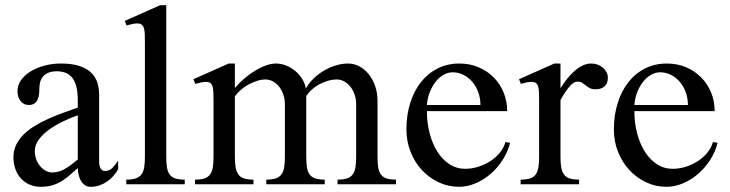

<svg xmlns="http://www.w3.org/2000/svg" viewBox="-20 -716 2835 746"><path d="M365.2 -86.9Q365.2 -72.8 370.6 -62.3Q376 -51.8 388.2 -51.8Q405.3 -51.8 416.7 -63.5Q428.2 -75.2 439 -91.8V-58.1Q431.2 -44.4 420.4 -32.2Q409.7 -20 396.2 -10.7Q382.8 -1.5 366.7 4.2Q350.6 9.8 332 9.8Q318.8 9.8 309.3 2.9Q299.8 -3.9 293.9 -14.4Q288.1 -24.9 285.2 -37.8Q282.2 -50.8 282.2 -63Q267.6 -50.3 253.4 -37.6Q239.3 -24.9 222.7 -14.2Q206.1 -3.4 185.8 3.2Q165.5 9.8 139.2 9.8Q114.3 9.8 94.5 1Q74.7 -7.8 60.8 -23.2Q46.9 -38.6 39.6 -59.6Q32.2 -80.6 32.2 -105Q32.2 -131.8 43.2 -154.1Q54.2 -176.3 73 -194.6Q91.8 -212.9 116.7 -227.8Q141.6 -242.7 169.2 -255.1Q196.8 -267.6 225.8 -277.8Q254.9 -288.1 282.2 -297.9V-326.2Q282.2 -357.4 276.6 -379.2Q271 -400.9 260.5 -414.1Q250 -427.2 234.9 -433.1Q219.7 -439 201.2 -439Q180.2 -439 166.7 -432.9Q153.3 -426.8 145.8 -417Q138.2 -407.2 135.5 -394.8Q132.8 -382.3 132.8 -369.1Q132.8 -356.9 131.1 -345.9Q129.4 -335 124.8 -326.4Q120.1 -317.9 112.1 -313Q104 -308.1 91.8 -308.1Q72.3 -308.1 60.1 -323.2Q47.9 -338.4 47.9 -361.8Q47.9 -384.8 61.5 -404.3Q75.2 -423.8 98.4 -438.2Q121.6 -452.6 152.1 -460.9Q182.6 -469.2 216.8 -469.2Q257.8 -469.2 286.1 -460.4Q314.5 -451.7 332 -435.8Q349.6 -419.9 357.4 -397.5Q365.2 -375 365.2 -347.2ZM282.2 -268.1Q255.4 -258.8 226.1 -244.9Q196.8 -231 172.1 -213.4Q147.5 -195.8 131.3 -174.6Q115.2 -153.3 115.2 -128.9Q115.2 -111.8 120.8 -96.9Q126.5 -82 136 -70.6Q145.5 -59.1 157.7 -52.5Q169.9 -45.9 183.1 -45.9Q196.8 -45.9 209.5 -49.8Q222.2 -53.7 234.1 -60.8Q246.1 -67.9 257.8 -76.9Q269.5 -85.9 282.2 -96.2Z M626 -106.9Q626 -82.5 628.7 -65.7Q631.3 -48.8 639.2 -38.1Q647 -27.3 661.1 -22.7Q675.3 -18.1 697.8 -18.1V0H470.7V-18.1Q493.7 -18.1 507.8 -22.9Q522 -27.8 529.8 -38.6Q537.6 -49.3 540.3 -66.2Q543 -83 543 -106.9V-549.8Q543 -569.3 542.5 -583.5Q542 -597.7 539.1 -606.9Q536.1 -616.2 530 -620.6Q523.9 -625 512.7 -625Q505.4 -625 495.4 -623Q485.4 -621.1 471.7 -617.2L464.8 -634.8L602.1 -695.8H626Z M809.6 -323.2Q809.6 -342.8 809.1 -356.7Q808.6 -370.6 805.9 -379.9Q803.2 -389.2 797.1 -393.6Q791 -397.9 779.8 -397.9Q772 -397.9 762.2 -396Q752.4 -394 738.8 -390.1L731.4 -408.2L868.7 -469.2H892.6V-374Q908.7 -393.1 928.7 -410.4Q948.7 -427.7 970 -440.7Q991.2 -453.6 1012.5 -461.4Q1033.7 -469.2 1052.7 -469.2Q1071.3 -469.2 1090.3 -461.9Q1109.4 -454.6 1125.5 -441.7Q1141.6 -428.7 1153.1 -410.9Q1164.6 -393.1 1168.5 -372.1Q1179.2 -392.1 1197.3 -409.9Q1215.3 -427.7 1237.5 -440.9Q1259.8 -454.1 1284.4 -461.7Q1309.1 -469.2 1332.5 -469.2Q1356 -469.2 1377 -457.8Q1397.9 -446.3 1413.3 -426.8Q1428.7 -407.2 1437.7 -380.9Q1446.8 -354.5 1446.8 -325.2V-106.9Q1446.8 -82.5 1449.5 -65.7Q1452.1 -48.8 1460 -38.1Q1467.8 -27.3 1481.9 -22.7Q1496.1 -18.1 1518.6 -18.1V0H1291.5V-18.1Q1314.5 -18.1 1328.6 -22.9Q1342.8 -27.8 1350.6 -38.6Q1358.4 -49.3 1361.1 -66.2Q1363.8 -83 1363.8 -106.9V-312Q1363.8 -331.5 1357.7 -348.9Q1351.6 -366.2 1341.3 -379.2Q1331.1 -392.1 1317.4 -399.7Q1303.7 -407.2 1288.6 -407.2Q1271.5 -407.2 1253.9 -402.1Q1236.3 -397 1220.2 -388.2Q1204.1 -379.4 1190.9 -367.4Q1177.7 -355.5 1169.9 -341.8V-106.9Q1169.9 -82.5 1172.6 -65.7Q1175.3 -48.8 1183.1 -38.1Q1190.9 -27.3 1205.1 -22.7Q1219.2 -18.1 1241.7 -18.1V0H1014.6V-18.1Q1037.6 -18.1 1051.8 -22.9Q1065.9 -27.8 1073.7 -38.6Q1081.5 -49.3 1084.2 -66.2Q1086.9 -83 1086.9 -106.9V-312Q1086.9 -331.5 1080.8 -348.9Q1074.7 -366.2 1064.5 -379.2Q1054.2 -392.1 1040.5 -399.7Q1026.9 -407.2 1011.7 -407.2Q996.1 -407.2 979 -401.9Q961.9 -396.5 945.8 -387.7Q929.7 -378.9 915.8 -366.9Q901.9 -355 892.6 -341.8V-106.9Q892.6 -82.5 895.5 -65.7Q898.4 -48.8 906.2 -38.1Q914.1 -27.3 928.2 -22.7Q942.4 -18.1 964.8 -18.1V0H737.8V-18.1Q760.7 -18.1 774.9 -22.9Q789.1 -27.8 796.6 -38.6Q804.2 -49.3 806.9 -66.2Q809.6 -83 809.6 -106.9Z M1763.7 9.8Q1721.2 9.8 1684.1 -7.8Q1647 -25.4 1619.1 -55.4Q1591.3 -85.4 1575.2 -126Q1559.1 -166.5 1559.1 -212.9Q1559.1 -268.6 1573.7 -315.4Q1588.4 -362.3 1615.2 -396.5Q1642.1 -430.7 1680.2 -450Q1718.3 -469.2 1764.6 -469.2Q1805.7 -469.2 1839.8 -454.6Q1874 -439.9 1898.7 -414.8Q1923.3 -389.6 1937 -356Q1950.7 -322.3 1950.7 -284.2H1638.7Q1638.7 -237.8 1649.7 -196.8Q1660.6 -155.8 1680.2 -125.5Q1699.7 -95.2 1726.8 -77.6Q1753.9 -60.1 1786.6 -60.1Q1813.5 -60.1 1839.4 -68.4Q1865.2 -76.7 1886.5 -90.8Q1907.7 -105 1922.9 -123.8Q1938 -142.6 1943.8 -164.1L1961.9 -161.1Q1953.1 -126 1933.1 -94.7Q1913.1 -63.5 1886.2 -40.3Q1859.4 -17.1 1827.6 -3.7Q1795.9 9.8 1763.7 9.8ZM1846.7 -308.1Q1846.7 -334.5 1838.4 -357.4Q1830.1 -380.4 1815.4 -397.7Q1800.8 -415 1781 -425Q1761.2 -435.1 1738.8 -435.1Q1720.2 -435.1 1702.9 -425Q1685.5 -415 1672.1 -397.7Q1658.7 -380.4 1649.7 -357.4Q1640.6 -334.5 1638.7 -308.1Z M2074.7 -323.2Q2074.7 -342.8 2074.2 -356.7Q2073.7 -370.6 2071 -379.9Q2068.4 -389.2 2062.3 -393.6Q2056.2 -397.9 2044.9 -397.9Q2037.1 -397.9 2027.3 -396Q2017.6 -394 2003.9 -390.1L1996.6 -408.2L2133.8 -469.2H2157.7V-373Q2169.9 -392.6 2183.6 -409.9Q2197.3 -427.2 2212.4 -440.4Q2227.5 -453.6 2243.7 -461.4Q2259.8 -469.2 2276.9 -469.2Q2290.5 -469.2 2302.2 -464.8Q2314 -460.4 2322.8 -452.9Q2331.5 -445.3 2336.7 -435.3Q2341.8 -425.3 2341.8 -414.1Q2341.8 -392.1 2329.1 -380.6Q2316.4 -369.1 2293.9 -369.1Q2279.8 -369.1 2271.2 -373.8Q2262.7 -378.4 2255.9 -384Q2249 -389.6 2242.2 -394.3Q2235.4 -398.9 2224.6 -398.9Q2208 -398.9 2191.4 -378.4Q2174.8 -357.9 2157.7 -327.1V-106.9Q2157.7 -82.5 2160.6 -65.7Q2163.6 -48.8 2171.4 -38.1Q2179.2 -27.3 2193.4 -22.7Q2207.5 -18.1 2230 -18.1V0H2002.9V-18.1Q2025.9 -18.1 2040 -22.9Q2054.2 -27.8 2061.8 -38.6Q2069.3 -49.3 2072 -66.2Q2074.7 -83 2074.7 -106.9Z M2569.8 9.8Q2527.3 9.8 2490.2 -7.8Q2453.1 -25.4 2425.3 -55.4Q2397.5 -85.4 2381.3 -126Q2365.2 -166.5 2365.2 -212.9Q2365.2 -268.6 2379.9 -315.4Q2394.5 -362.3 2421.4 -396.5Q2448.2 -430.7 2486.3 -450Q2524.4 -469.2 2570.8 -469.2Q2611.8 -469.2 2646 -454.6Q2680.2 -439.9 2704.8 -414.8Q2729.5 -389.6 2743.2 -356Q2756.8 -322.3 2756.8 -284.2H2444.8Q2444.8 -237.8 2455.8 -196.8Q2466.8 -155.8 2486.3 -125.5Q2505.9 -95.2 2533 -77.6Q2560.1 -60.1 2592.8 -60.1Q2619.6 -60.1 2645.5 -68.4Q2671.4 -76.7 2692.6 -90.8Q2713.9 -105 2729 -123.8Q2744.1 -142.6 2750 -164.1L2768.1 -161.1Q2759.3 -126 2739.3 -94.7Q2719.2 -63.5 2692.4 -40.3Q2665.5 -17.1 2633.8 -3.7Q2602.1 9.8 2569.8 9.8ZM2652.8 -308.1Q2652.8 -334.5 2644.5 -357.4Q2636.2 -380.4 2621.6 -397.7Q2606.9 -415 2587.2 -425Q2567.4 -435.1 2544.9 -435.1Q2526.4 -435.1 2509 -425Q2491.7 -415 2478.3 -397.7Q2464.8 -380.4 2455.8 -357.4Q2446.8 -334.5 2444.8 -308.1Z"/></svg>

Font: Warasṭra
Style: Regular
Weight: 400
Designer: R.S. Wihananto
Foundry: R.S. Wihananto
Version: Version 2.0.1